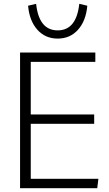

<svg xmlns="http://www.w3.org/2000/svg" viewBox="-20 -985 573 1005"><path d="M479 -661H141V-386H473V-337H141V-49H495L489 0H85V-710H479ZM395 -965 437 -955Q430 -876 388.5 -829.5Q347 -783 282 -783Q217 -783 175.5 -829.5Q134 -876 127 -955L169 -965Q184 -826 282 -826Q380 -826 395 -965Z"/></svg>

Font: Livvic Light
Style: Regular
Weight: 300
Designer: Jacques Le Bailly, Baron von Fonthausen
Version: Version 1.001; ttfautohint (v1.8.2)